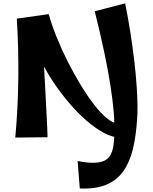

<svg xmlns="http://www.w3.org/2000/svg" viewBox="-20 -819 910 1143"><path d="M71 0Q87 -173 89 -355Q91 -537 80 -708L270 -735L235 -562Q238 -497 242 -426.5Q246 -356 249.5 -288Q253 -220 256 -161.5Q259 -103 261 -61.5Q263 -20 263 -2ZM698 0Q651 0 598.5 -28Q546 -56 492.5 -103Q439 -150 389.5 -208.5Q340 -267 298.5 -329Q257 -391 229.5 -448.5Q202 -506 191 -551L270 -735Q288 -670 317.5 -597Q347 -524 384 -451Q421 -378 460.5 -313Q500 -248 540 -196.5Q580 -145 615.5 -115.5Q651 -86 678 -86ZM455 303 442 139Q469 145 491.5 147.5Q514 150 533 150Q573 150 598 139Q623 128 636 106.5Q649 85 654.5 52.5Q660 20 661 -22Q663 -80 657 -151.5Q651 -223 637 -312.5Q623 -402 600 -511Q577 -620 544 -752L725 -799Q744 -705 757.5 -617Q771 -529 780 -451Q789 -373 793.5 -307Q798 -241 798.5 -190.5Q799 -140 796 -108Q790 -9 771 69Q752 147 714 200.5Q676 254 613 280.5Q550 307 455 303Z"/></svg>

Font: Marhey Medium
Style: Regular
Weight: 500
Designer: Nur Syamsi & Bustanul Arifin
Foundry: Namelatype
Version: Version 1.000